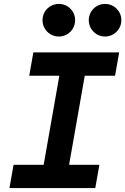

<svg xmlns="http://www.w3.org/2000/svg" viewBox="-20 -961 640 981"><path d="M28.3 0H466.8L487.8 -119.1H333L413.1 -574.2H567.9L588.9 -693.4H150.4L129.4 -574.2H283.2L203.1 -119.1H49.3ZM280.8 -774.4C327.1 -774.4 363.8 -811.5 363.8 -857.9C363.8 -904.3 327.1 -940.9 280.8 -940.9C234.4 -940.9 197.3 -904.3 197.3 -857.9C197.3 -811.5 234.4 -774.4 280.8 -774.4ZM516.6 -774.4C562.5 -774.4 600.1 -811.5 600.1 -857.9C600.1 -904.3 563 -940.9 516.6 -940.9C470.7 -940.9 433.6 -904.3 433.6 -857.9C433.6 -811.5 470.7 -774.4 516.6 -774.4Z"/></svg>

Font: Cascadia Code
Style: Bold Italic
Weight: 700
Italic angle: -10°
Monospace: yes
Designer: Aaron Bell
Foundry: Saja Typeworks
Version: Version 2404.023